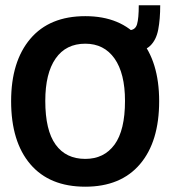

<svg xmlns="http://www.w3.org/2000/svg" viewBox="-20 -693 640 725"><path d="M302 12Q167 12 94.5 -73Q22 -158 22 -311Q22 -461 94.5 -546.5Q167 -632 302 -632Q436 -632 508.5 -546.5Q581 -461 581 -311Q581 -158 508.5 -73Q436 12 302 12ZM302 -93Q373 -93 412.5 -147Q452 -201 452 -312Q452 -416 412.5 -472Q373 -528 302 -528Q229 -528 190 -472Q151 -416 151 -312Q151 -201 190 -147Q229 -93 302 -93ZM479 -498 467 -579Q491 -579 497.5 -601.5Q504 -624 504 -673H585Q585 -621 577.5 -581.5Q570 -542 547 -520Q524 -498 479 -498Z"/></svg>

Font: Inconsolata Expanded ExtraBold
Style: Regular
Weight: 800
Width: 7
Monospace: yes
Designer: Raph Levien, Cyreal, Brenton Simpson
Foundry: Raph Levien, Cyreal, Google
Version: Version 3.001; ttfautohint (v1.8.2.53-6de2)